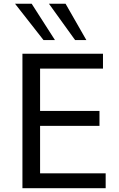

<svg xmlns="http://www.w3.org/2000/svg" viewBox="-20 -995 628 1015"><path d="M377 -783.2 238.8 -975.1H326.7L436.5 -783.2ZM210 -783.2 59.6 -975.1H147.5L270.5 -783.2ZM98.6 0V-710.9H524.4V-632.3H191.9V-408.7H505.9V-329.6H191.9V-78.6H538.6V0Z"/></svg>

Font: Muli
Style: Regular
Weight: 400
Designer: Vernon Adams
Foundry: newtypography
Version: Version 2; ttfautohint (v1.00rc1.6-4cba) -l 8 -r 50 -G 200 -